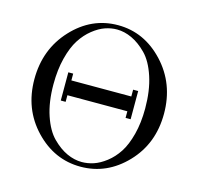

<svg xmlns="http://www.w3.org/2000/svg" viewBox="-105 -818 989 953"><g transform="rotate(15 389.0 -341.5)"><path d="M55 -339Q55 -493 153.5 -599Q252 -705 388 -705Q523 -705 622 -599Q721 -493 721 -339Q721 -185 622 -81.5Q523 22 388 22Q253 22 154 -82Q55 -186 55 -339ZM153 -339Q153 -248 176 -179.5Q199 -111 236 -74Q273 -37 311.5 -19.5Q350 -2 388 -2Q418 -2 448.5 -12Q479 -22 511.5 -47Q544 -72 568.5 -109.5Q593 -147 608.5 -206.5Q624 -266 624 -340Q624 -432 601 -502Q578 -572 541 -609.5Q504 -647 465 -665Q426 -683 388 -683Q358 -683 327.5 -672.5Q297 -662 265 -636.5Q233 -611 208.5 -573Q184 -535 168.5 -474.5Q153 -414 153 -339ZM209 -270V-415H234V-380H542V-415H568V-270H542V-304H234V-270Z"/></g></svg>

Font: CMU Serif
Style: Roman
Weight: 500
Version: Version 0.7.0